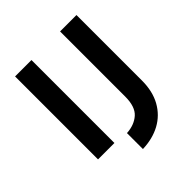

<svg xmlns="http://www.w3.org/2000/svg" viewBox="-235 -893 1205 1205"><g transform="rotate(-45 367.0 -291.0)"><path d="M94.7 -736.3H240.2V0H94.7ZM639.6 -155.3Q639.6 -59.6 601.6 8.8Q563.5 77.1 496.1 113.8Q428.7 150.4 339.8 153.3V11.7Q408.2 7.8 451.2 -30.3Q494.1 -68.4 494.1 -158.2V-736.3H639.6Z"/></g></svg>

Font: Josefin Sans CFJ
Style: Bold
Weight: 700
Designer: Santiago Orozco
Foundry: Typemade
Version: Version 2.001